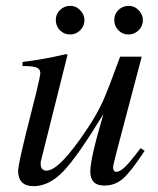

<svg xmlns="http://www.w3.org/2000/svg" viewBox="-20 -626 540 657"><path d="M461 -119 475 -110Q427 -37 400 -14Q373 9 337 9Q289 9 289 -39Q289 -84 334 -236Q245 -90 196.5 -39.5Q148 11 95 11Q42 11 42 -42Q42 -60 69 -170L104 -309Q118 -367 118 -376Q118 -388 107 -394Q96 -400 57 -400V-414Q126 -422 207 -441L211 -438L122 -83Q119 -74 119 -67Q119 -42 139 -42Q184 -42 281 -189Q314 -239 332.5 -280.5Q351 -322 391 -432H465L386 -133Q367 -61 367 -55Q367 -38 378 -38Q390 -38 407 -54Q424 -70 461 -119ZM469 -557Q469 -537 454.5 -522.5Q440 -508 420 -508Q399 -508 385 -522.5Q371 -537 371 -558Q371 -578 385.5 -592Q400 -606 421 -606Q440 -606 454.5 -591Q469 -576 469 -557ZM269 -557Q269 -537 254.5 -522.5Q240 -508 220 -508Q199 -508 185 -522.5Q171 -537 171 -558Q171 -578 185.5 -592Q200 -606 221 -606Q240 -606 254.5 -591Q269 -576 269 -557Z"/></svg>

Font: STIX
Style: Italic
Weight: 400
Italic angle: -16.33°
Designer: MicroPress Inc., with final additions and corrections provided by Coen Hoffman, Elsevier (retired)
Version: Version 1.1.1